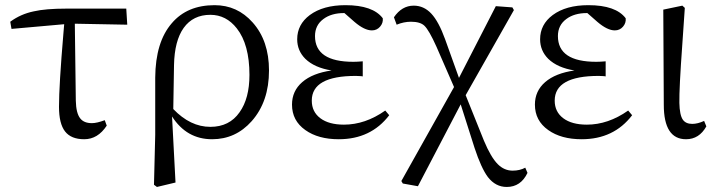

<svg xmlns="http://www.w3.org/2000/svg" viewBox="-20 -536 2826 758"><path d="M312.5 13.7Q260.7 13.7 236.8 -17.1Q212.9 -47.9 212.9 -114.3Q212.9 -199.2 230.5 -406.2Q232.4 -429.7 233.4 -440.4L25.4 -421.9L20.5 -450.2Q61.5 -480.5 113.3 -491.2Q160.2 -502 242.2 -502H478.5L482.4 -438.5L275.4 -442.4L279.3 -138.7Q280.3 -88.9 296.9 -68.4Q311.5 -49.8 342.8 -49.8Q362.3 -49.8 393.6 -61.5L401.4 -40Q366.2 13.7 312.5 13.7Z M599.6 202.1 587.9 193.4 592.8 -3.9V-229.5Q593.8 -370.1 658.2 -444.3Q718.8 -515.6 827.1 -515.6Q917 -515.6 977.5 -447.3Q1042 -375 1042 -257.8Q1042 -134.8 973.6 -57.6Q910.2 13.7 817.4 13.7Q716.8 13.7 659.2 -76.2L672.9 184.6ZM810.5 -35.2Q885.7 -35.2 925.8 -92.8Q964.8 -147.5 964.8 -240.2Q964.8 -360.4 915 -423.8Q873 -477.5 810.5 -477.5Q742.2 -477.5 705.1 -425.8Q668.9 -375 667 -279.3L664.1 -105.5Q731.4 -35.2 810.5 -35.2Z M1317.4 13.7Q1236.3 13.7 1185.5 -22.5Q1132.8 -59.6 1132.8 -123Q1132.8 -176.8 1173.3 -211.9Q1213.9 -247.1 1289.1 -257.8Q1221.7 -268.6 1185.5 -303.7Q1153.3 -335.9 1153.3 -380.9Q1153.3 -439.5 1203.1 -476.6Q1255.9 -515.6 1343.8 -515.6Q1452.1 -515.6 1491.2 -463.9Q1493.2 -445.3 1480.5 -430.7Q1467.8 -416 1448.2 -416Q1418.9 -416 1379.9 -449.2L1339.8 -484.4H1337.9Q1288.1 -484.4 1256.8 -460.9Q1223.6 -436.5 1223.6 -393.6Q1223.6 -292 1375 -292Q1390.6 -292 1412.1 -293.9V-234.4Q1409.2 -234.4 1405.3 -235.4Q1389.6 -236.3 1384.8 -236.3Q1210.9 -236.3 1210.9 -138.7Q1210.9 -94.7 1244.6 -69.3Q1278.3 -43.9 1337.9 -43.9Q1421.9 -43.9 1501 -99.6L1516.6 -81.1Q1444.3 13.7 1317.4 13.7Z M1980.5 202.1Q1936.5 202.1 1906.2 163.1Q1879.9 127.9 1853.5 47.9L1798.8 -124L1629.9 199.2L1570.3 188.5L1564.5 178.7L1772.5 -192.4L1703.1 -351.6Q1673.8 -417 1655.3 -434.6Q1638.7 -450.2 1602.5 -450.2Q1574.2 -450.2 1545.9 -438.5L1535.2 -467.8Q1566.4 -513.7 1613.3 -513.7Q1653.3 -513.7 1682.6 -482.4Q1711.9 -451.2 1737.3 -380.9L1792 -228.5L1937.5 -511.7L2002.9 -506.8L2008.8 -496.1L1818.4 -160.2L1890.6 19.5Q1918 85 1945.3 112.3Q1970.7 137.7 2003.9 137.7Q2032.2 137.7 2053.7 126L2062.5 146.5Q2036.1 202.1 1980.5 202.1Z M2276.4 13.7Q2195.3 13.7 2144.5 -22.5Q2091.8 -59.6 2091.8 -123Q2091.8 -176.8 2132.3 -211.9Q2172.9 -247.1 2248 -257.8Q2180.7 -268.6 2144.5 -303.7Q2112.3 -335.9 2112.3 -380.9Q2112.3 -439.5 2162.1 -476.6Q2214.8 -515.6 2302.7 -515.6Q2411.1 -515.6 2450.2 -463.9Q2452.1 -445.3 2439.5 -430.7Q2426.8 -416 2407.2 -416Q2377.9 -416 2338.9 -449.2L2298.8 -484.4H2296.9Q2247.1 -484.4 2215.8 -460.9Q2182.6 -436.5 2182.6 -393.6Q2182.6 -292 2334 -292Q2349.6 -292 2371.1 -293.9V-234.4Q2368.2 -234.4 2364.3 -235.4Q2348.6 -236.3 2343.8 -236.3Q2169.9 -236.3 2169.9 -138.7Q2169.9 -94.7 2203.6 -69.3Q2237.3 -43.9 2296.9 -43.9Q2380.9 -43.9 2460 -99.6L2475.6 -81.1Q2403.3 13.7 2276.4 13.7Z M2688.5 13.7Q2600.6 13.7 2600.6 -122.1L2598.6 -498L2673.8 -513.7L2683.6 -504.9Q2679.7 -449.2 2673.8 -362.3Q2661.1 -186.5 2662.1 -129.9Q2663.1 -82 2675.8 -63.5Q2687.5 -46.9 2712.9 -46.9Q2734.4 -46.9 2759.8 -58.6L2768.6 -37.1Q2740.2 13.7 2688.5 13.7Z"/></svg>

Font: Bpmf GenRyu Min R
Style: R
Weight: 400
Foundry: But Ko
Version: Version 1.320